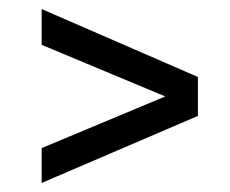

<svg xmlns="http://www.w3.org/2000/svg" viewBox="-20 -464 509 424"><path d="M72 -60V-137L345 -251L72 -365V-444L417 -294V-208Z"/></svg>

Font: Archivo ExtraCondensed
Style: Regular
Weight: 400
Width: 2
Designer: Hector Gatti
Foundry: Omnibus-Type
Version: Version 2.001